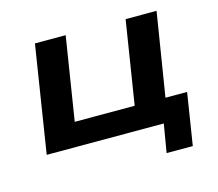

<svg xmlns="http://www.w3.org/2000/svg" viewBox="-92 -610 975 857"><g transform="rotate(-15 395.5 -181.5)"><path d="M577 131 599 0H58L136 -494H278L217 -110H494L555 -494H698L636 -109H736L698 131Z"/></g></svg>

Font: Nunito Sans 10pt Expanded
Style: Bold Italic
Weight: 700
Width: 7
Italic angle: -9°
Designer: Vernon Adams
Foundry: Vernon Adams
Version: Version 3.101;gftools[0.9.27]